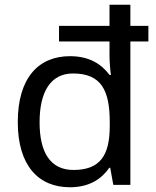

<svg xmlns="http://www.w3.org/2000/svg" viewBox="-20 -780 657 810"><path d="M275 10C358 10 409 -26 441 -72H445L458 0H530V-605H606V-671H530V-760H442V-671H229V-605H442V-544C442 -523 445 -481 448 -464H442C409 -508 359 -543 275 -543C143 -543 55 -452 55 -265C55 -83 141 10 275 10ZM290 -63C193 -63 147 -136 147 -264C147 -392 193 -470 288 -470C407 -470 443 -399 443 -265V-248C443 -124 402 -63 290 -63Z"/></svg>

Font: Noto Sans Brahmi
Style: Regular
Weight: 400
Designer: Monotype Design Team
Foundry: Monotype Imaging Inc.
Version: Version 2.004